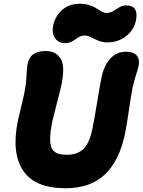

<svg xmlns="http://www.w3.org/2000/svg" viewBox="-20 -978 758 1020"><path d="M325.2 -749Q289.1 -749 271.7 -776.4Q254.4 -803.7 262.2 -841.8Q272.5 -890.6 309.1 -924.3Q345.7 -958 405.8 -958Q432.6 -958 455.8 -950.4Q479 -942.9 492.2 -933.6Q505.4 -924.3 519.8 -916.7Q534.2 -909.2 545.9 -909.2Q564.9 -909.2 581.3 -919.2Q597.7 -929.2 614 -939.2Q630.4 -949.2 649.9 -949.2Q718.3 -949.2 702.1 -869.1Q691.4 -817.9 649.4 -785.4Q607.4 -752.9 550.8 -752.9Q523.9 -752.9 502.4 -762Q481 -771 464.1 -780Q447.3 -789.1 431.2 -789.1Q415 -789.1 401.9 -782.7Q388.7 -776.4 380.6 -769Q372.6 -761.7 357.9 -755.4Q343.3 -749 325.2 -749ZM327.1 22Q166 22 103.3 -71Q40.5 -164.1 74.2 -333Q80.1 -360.4 92.3 -409.7Q104.5 -459 107.9 -477.1Q119.1 -531.7 120.8 -575Q122.6 -618.2 126 -636.2Q133.3 -673.3 157.2 -690.2Q181.2 -707 222.2 -707Q248.5 -707 267.6 -698.2Q286.6 -689.5 300.3 -669.4Q314 -649.4 315.4 -616.5Q316.9 -583.5 308.1 -535.2Q301.8 -503.9 282 -428.7Q262.2 -353.5 255.9 -323.2Q248 -281.7 246.6 -252.7Q245.1 -223.6 249.8 -204.6Q254.4 -185.5 266.6 -174.8Q278.8 -164.1 295.4 -159.9Q312 -155.8 336.9 -155.8Q391.6 -155.8 423.8 -187.3Q456.1 -218.8 471.2 -295.9Q482.4 -350.1 495.6 -432.1Q508.8 -514.2 519 -564.9Q531.7 -628.4 565.2 -665.8Q598.6 -703.1 649.9 -703.1Q688 -703.1 705.6 -684.1Q723.1 -665 716.8 -628.9Q713.9 -615.2 702.4 -579.3Q690.9 -543.5 684.1 -511.2Q677.2 -475.6 665.3 -395Q653.3 -314.5 645 -272Q616.2 -128.4 539.3 -53.2Q462.4 22 327.1 22Z"/></svg>

Font: Shantell Sans Bouncy
Style: Italic
Weight: 800
Italic angle: -11.31°
Designer: Stephen Nixon, Anya Danilova, Shantell Martin
Foundry: Arrow Type
Version: Version 1.006;[9816181b4]